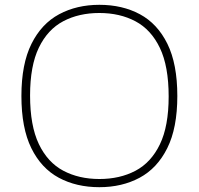

<svg xmlns="http://www.w3.org/2000/svg" viewBox="-20 -769 826 798"><path d="M393 9Q297.5 9 224.5 -30.2Q151.5 -69.5 110.2 -153.2Q69 -237 69 -370Q69 -503 110.8 -586.8Q152.5 -670.5 225.8 -709.8Q299 -749 393 -749Q488.5 -749 561.5 -709.8Q634.5 -670.5 675.8 -586.8Q717 -503 717 -370Q717 -237 675.2 -153.2Q633.5 -69.5 560.2 -30.2Q487 9 393 9ZM393 -25Q478 -25 543 -59.2Q608 -93.5 644.5 -169Q681 -244.5 681 -368Q681 -493.5 644.5 -569.8Q608 -646 543 -680.5Q478 -715 393 -715Q308 -715 243 -680.8Q178 -646.5 141.5 -571Q105 -495.5 105 -372Q105 -246.5 141.5 -170.2Q178 -94 243 -59.5Q308 -25 393 -25Z"/></svg>

Font: Encode Sans Expanded Thin
Style: Regular
Weight: 100
Width: 7
Designer: Multiple Designers
Foundry: Impallari Type
Version: Version 3.000; ttfautohint (v1.8.3) -l 8 -r 50 -G 200 -x 14 